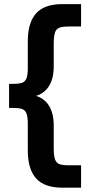

<svg xmlns="http://www.w3.org/2000/svg" viewBox="-20 -736 434 913"><path d="M235.5 -139.2V-34.8Q235.5 3.4 241.3 20.9Q247.1 38.4 262 44.2Q276.9 50 308.3 50H365.5V156.5H277.2Q191.2 156.5 151.7 112.5Q112.2 68.5 112.2 -20.5V-146.7Q112.2 -179.7 106.2 -195.7Q100.2 -211.7 86.2 -217.2Q72.2 -222.7 43.2 -222.7H23.2V-337.3H43.2Q72.2 -337.3 86.2 -342.8Q100.2 -348.3 106.2 -364.3Q112.2 -380.3 112.2 -413.3V-539.5Q112.2 -628.5 151.7 -672.5Q191.2 -716.5 277.2 -716.5H365.5V-610H308.3Q276.9 -610 262 -604.2Q247.1 -598.4 241.3 -580.9Q235.5 -563.4 235.5 -525.2V-420.8Q235.5 -348.7 200.6 -310.4Q165.7 -272 94.3 -272V-288Q165.7 -288 200.6 -249.6Q235.5 -211.3 235.5 -139.2Z"/></svg>

Font: TASA Orbiter VF Text
Style: Regular
Weight: 400
Designer: Weizhong Zhang
Foundry: 本地遙控
Version: Version 1.001;Glyphs 3.2 (3192)